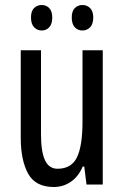

<svg xmlns="http://www.w3.org/2000/svg" viewBox="-20 -738 496 768"><path d="M391 -537V0H326L317 -72H311Q294 -32 263.5 -11Q233 10 195 10Q122 10 92.5 -43.5Q63 -97 63 -187V-537H144V-202Q144 -131 160 -97Q176 -63 210 -63Q266 -63 288 -109Q310 -155 310 -251V-537ZM104 -668Q104 -694 116.5 -706Q129 -718 147 -718Q165 -718 177 -705.5Q189 -693 189 -668Q189 -642 177 -629Q165 -616 147 -616Q129 -616 116.5 -629Q104 -642 104 -668ZM267 -668Q267 -694 279.5 -706Q292 -718 310 -718Q328 -718 340.5 -705.5Q353 -693 353 -668Q353 -642 340.5 -629Q328 -616 310 -616Q291 -616 279 -629Q267 -642 267 -668Z"/></svg>

Font: Noto Sans Khmer ExtraCondensed
Style: Regular
Weight: 400
Width: 2
Designer: Danh Hong and the Monotype Design Team
Foundry: Monotype Imaging Inc.
Version: Version 2.004; ttfautohint (v1.8.4.7-5d5b)